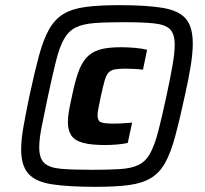

<svg xmlns="http://www.w3.org/2000/svg" viewBox="-20 -716 793 744"><path d="M351 8Q244 8 180.5 -2Q117 -12 89.5 -43.5Q62 -75 62 -137Q62 -175 71 -225.5Q80 -276 94 -344Q114 -437 131 -500Q148 -563 170 -602Q192 -641 225.5 -661.5Q259 -682 311.5 -689Q364 -696 443 -696Q548 -696 610.5 -685.5Q673 -675 700 -643.5Q727 -612 727 -548Q727 -511 719 -460.5Q711 -410 696 -344Q676 -251 659 -188Q642 -125 620.5 -86Q599 -47 565.5 -26.5Q532 -6 480.5 1Q429 8 351 8ZM336 -58Q404 -58 447.5 -61Q491 -64 518 -77.5Q545 -91 562 -122Q579 -153 593 -206.5Q607 -260 625 -344Q640 -414 648.5 -462.5Q657 -511 657 -542Q657 -585 638.5 -603Q620 -621 576 -625.5Q532 -630 458 -630Q389 -630 345 -626.5Q301 -623 273.5 -609.5Q246 -596 228.5 -565.5Q211 -535 197.5 -481.5Q184 -428 166 -344Q151 -273 141.5 -225Q132 -177 132 -145Q132 -103 151.5 -84.5Q171 -66 215.5 -62Q260 -58 336 -58ZM387 -154Q334 -154 302 -162.5Q270 -171 256.5 -191Q243 -211 243 -243Q243 -263 247.5 -288Q252 -313 259 -344Q270 -398 282.5 -434Q295 -470 314.5 -492Q334 -514 365.5 -523.5Q397 -533 448 -533Q475 -533 503.5 -530.5Q532 -528 550 -523L534 -446Q518 -448 498.5 -449Q479 -450 467 -450Q440 -450 424.5 -447Q409 -444 400 -434Q391 -424 385 -402Q379 -380 371 -344Q366 -318 362 -299.5Q358 -281 358 -269Q358 -247 372 -242Q386 -237 421 -237Q441 -237 460.5 -238.5Q480 -240 492 -241L475 -162Q457 -158 433 -156Q409 -154 387 -154Z"/></svg>

Font: Saira Thin ExtraBold
Style: Italic
Weight: 800
Italic angle: -12°
Version: Version 1.101